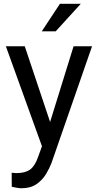

<svg xmlns="http://www.w3.org/2000/svg" viewBox="-20 -770 513 1003"><path d="M109.4 -528.3 241.7 -132.8 364.3 -528.3H460.9L249 81.5Q239.3 107.4 220.9 138.4Q202.6 169.4 171.4 191.4Q140.1 213.4 92.3 213.4Q81.5 213.4 64.9 210.4Q48.3 207.5 41.5 205.6L41 132.3Q44.9 132.8 53.5 133.5Q62 134.3 65.4 134.3Q111.8 134.3 137.5 115.5Q163.1 96.7 179.7 47.9L199.2 -5.9L10.7 -528.3ZM198.2 -606.4 293 -750H401.9L271 -606.4Z"/></svg>

Font: Vazirmatn UI FD
Style: Regular
Weight: 400
Designer: Saber Rastikerdar
Foundry: Saber Rastikerdar
Version: Version 33.003